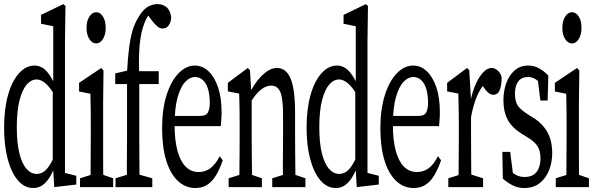

<svg xmlns="http://www.w3.org/2000/svg" viewBox="-26 -920 2927 944"><path d="M137.7 4.4Q94.2 4.4 62 -33.2Q29.8 -70.8 12 -137.5Q-5.9 -204.1 -5.9 -291.5Q-5.9 -383.8 13.4 -452.4Q32.7 -521 66.9 -559.3Q101.1 -597.7 143.6 -597.7Q162.1 -597.7 179 -588.9Q195.8 -580.1 212.2 -558.8Q228.5 -537.6 245.1 -501H255.9L248.5 -443.4Q218.8 -493.2 196.5 -511.2Q174.3 -529.3 154.3 -529.3Q127.4 -529.3 105.7 -504.6Q84 -480 70.3 -428Q56.6 -376 56.6 -293.9Q56.6 -215.8 69.6 -165Q82.5 -114.3 104.5 -89.6Q126.5 -64.9 154.8 -64.9Q181.6 -64.9 202.4 -87.2Q223.1 -109.4 246.6 -162.6L253.4 -106H245.1Q232.4 -70.8 216.6 -46.1Q200.7 -21.5 181.6 -8.5Q162.6 4.4 137.7 4.4ZM240.7 0 233.4 -121.6V-124V-476.1L235.8 -490.7V-791L175.8 -803.2V-846.7L285.6 -899.9L295.9 -890.6L293.5 -719.2V-69.8L349.1 -55.7V-12.7Z M367.2 0V-43.5L444.3 -67.4H460.4L530.3 -43.5V0ZM418.5 0Q419.4 -27.3 419.4 -72.5Q419.4 -117.7 419.9 -166.3Q420.4 -214.8 420.4 -251.5V-308.1Q420.4 -357.4 419.9 -390.4Q419.4 -423.3 418.5 -459L362.8 -470.2V-512.7L472.2 -585.9L482.9 -573.2L481 -410.2V-251.5Q481 -213.9 481 -165.8Q481 -117.7 481.4 -72.5Q481.9 -27.3 482.9 0ZM446.8 -706.5Q426.8 -706.5 413.1 -728.3Q399.4 -750 399.4 -783.2Q399.4 -816.4 413.3 -838.1Q427.2 -859.9 446.8 -859.9Q466.8 -859.9 480.2 -838.6Q493.7 -817.4 493.7 -783.2Q493.7 -750 480.2 -728.3Q466.8 -706.5 446.8 -706.5Z M542 0V-43.5L620.1 -67.4H637.2L722.7 -43.5V0ZM597.2 0Q598.1 -33.2 598.1 -66.9Q598.1 -75.2 597.7 -84Q597.7 -86.4 597.7 -111.8Q597.7 -140.1 598.1 -168Q598.6 -195.8 598.6 -251.5V-506.8H540.5V-559.1L620.1 -577.6L598.6 -558.1V-564.9Q602.1 -630.9 608.2 -680.4Q614.3 -730 625.2 -768.3Q636.2 -806.6 657.2 -839.4Q678.7 -874.5 701.7 -887.2Q724.6 -899.9 748.5 -899.9Q773.4 -899.9 792.2 -885Q811 -870.1 815.9 -835Q814.9 -812.5 804 -796.1Q793 -779.8 773.4 -779.8Q760.3 -779.8 748.3 -789.6Q736.3 -799.3 722.2 -817.4L689.5 -861.8V-872.6H739.3V-865.2Q719.2 -860.4 706.8 -847.2Q694.3 -834 682.6 -802.7Q675.3 -783.7 669.9 -759.8Q664.6 -735.8 661.1 -703.1Q657.7 -671.4 657.2 -626.5Q657.2 -615.7 657.2 -603.5Q657.2 -566.9 658.7 -521.5V-251.5Q658.7 -210 659.2 -168Q659.7 -126 659.7 -83.7Q659.7 -41.5 660.2 0ZM628.4 -506.8V-569.8H754.4V-506.8Z M934.6 4.4Q885.3 4.4 848.1 -30.8Q811 -65.9 791 -131.6Q771 -197.3 771 -290Q771 -382.3 792.7 -451.7Q814.5 -521 851.6 -559.3Q888.7 -597.7 932.1 -597.7Q969.7 -597.7 999.3 -569.6Q1028.8 -541.5 1046.1 -490.7Q1063.5 -439.9 1063.5 -366.7Q1063.5 -346.7 1061.8 -329.1Q1060.1 -311.5 1059.6 -299.8H797.9V-350.1H959.5Q987.8 -350.1 996.6 -367.9Q1005.4 -385.7 1005.4 -412.6Q1005.4 -454.1 996.6 -482.9Q987.8 -511.7 971.2 -526.6Q954.6 -541.5 932.1 -541.5Q908.2 -541.5 885.5 -518.3Q862.8 -495.1 847.7 -443.4Q832.5 -391.6 832.5 -304.2Q832.5 -230 846.7 -178.2Q860.8 -126.5 887.2 -100.3Q913.6 -74.2 950.2 -74.2Q983.4 -74.2 1008.5 -93Q1033.7 -111.8 1054.2 -151.9L1069.3 -131.8Q1055.2 -90.8 1037.4 -60.3Q1019.5 -29.8 994.9 -12.7Q970.2 4.4 934.6 4.4Z M1098.1 0V-43.5L1174.8 -67.4H1190.9L1261.7 -43.5V0ZM1149.9 0Q1150.9 -27.3 1151.1 -72.8Q1151.4 -118.2 1151.9 -166.5Q1152.3 -214.8 1152.3 -252.4V-310.1Q1152.3 -343.3 1151.9 -367.9Q1151.4 -392.6 1151.1 -414.3Q1150.9 -436 1149.9 -460L1094.2 -470.7V-512.7L1192.4 -585.9L1203.1 -574.2L1211.4 -435.1V-433.1V-252.4Q1211.4 -214.8 1211.9 -166.5Q1212.4 -118.2 1212.9 -73.2Q1213.4 -28.3 1213.9 0ZM1312.5 0V-43.5L1389.2 -67.4H1404.8L1475.6 -43.5V0ZM1364.3 0Q1365.2 -22 1365.2 -54.7Q1365.2 -72.3 1365.2 -72.3Q1364.7 -75.2 1364.7 -102.1Q1364.7 -132.8 1365.2 -165.5Q1365.7 -198.2 1365.7 -252.4V-354Q1365.7 -436.5 1352.1 -467.8Q1338.4 -499 1307.6 -499Q1291 -499 1274.7 -490.7Q1258.3 -482.4 1241.2 -464.6Q1224.1 -446.8 1205.1 -416.5L1195.8 -462.4H1201.7Q1219.2 -498 1241.2 -525.6Q1263.2 -553.2 1287.4 -569.6Q1311.5 -585.9 1335 -585.9Q1380.9 -585.9 1402.8 -533.7Q1424.8 -481.4 1424.8 -364.3V-252.4Q1424.8 -213.9 1425.3 -165.3Q1425.8 -116.7 1426.3 -72.5Q1426.8 -28.3 1427.2 0Z M1625 4.4Q1581.5 4.4 1549.3 -33.2Q1517.1 -70.8 1499.3 -137.5Q1481.4 -204.1 1481.4 -291.5Q1481.4 -383.8 1500.7 -452.4Q1520 -521 1554.2 -559.3Q1588.4 -597.7 1630.9 -597.7Q1649.4 -597.7 1666.3 -588.9Q1683.1 -580.1 1699.5 -558.8Q1715.8 -537.6 1732.4 -501H1743.2L1735.8 -443.4Q1706.1 -493.2 1683.8 -511.2Q1661.6 -529.3 1641.6 -529.3Q1614.7 -529.3 1593 -504.6Q1571.3 -480 1557.6 -428Q1543.9 -376 1543.9 -293.9Q1543.9 -215.8 1556.9 -165Q1569.8 -114.3 1591.8 -89.6Q1613.8 -64.9 1642.1 -64.9Q1668.9 -64.9 1689.7 -87.2Q1710.4 -109.4 1733.9 -162.6L1740.7 -106H1732.4Q1719.7 -70.8 1703.9 -46.1Q1688 -21.5 1668.9 -8.5Q1649.9 4.4 1625 4.4ZM1728 0 1720.7 -121.6V-124V-476.1L1723.1 -490.7V-791L1663.1 -803.2V-846.7L1772.9 -899.9L1783.2 -890.6L1780.8 -719.2V-69.8L1836.4 -55.7V-12.7Z M2007.8 4.4Q1958.5 4.4 1921.4 -30.8Q1884.3 -65.9 1864.3 -131.6Q1844.2 -197.3 1844.2 -290Q1844.2 -382.3 1866 -451.7Q1887.7 -521 1924.8 -559.3Q1961.9 -597.7 2005.4 -597.7Q2043 -597.7 2072.5 -569.6Q2102.1 -541.5 2119.4 -490.7Q2136.7 -439.9 2136.7 -366.7Q2136.7 -346.7 2135 -329.1Q2133.3 -311.5 2132.8 -299.8H1871.1V-350.1H2032.7Q2061 -350.1 2069.8 -367.9Q2078.6 -385.7 2078.6 -412.6Q2078.6 -454.1 2069.8 -482.9Q2061 -511.7 2044.4 -526.6Q2027.8 -541.5 2005.4 -541.5Q1981.4 -541.5 1958.7 -518.3Q1936 -495.1 1920.9 -443.4Q1905.8 -391.6 1905.8 -304.2Q1905.8 -230 1919.9 -178.2Q1934.1 -126.5 1960.4 -100.3Q1986.8 -74.2 2023.4 -74.2Q2056.6 -74.2 2081.8 -93Q2106.9 -111.8 2127.4 -151.9L2142.6 -131.8Q2128.4 -90.8 2110.6 -60.3Q2092.8 -29.8 2068.1 -12.7Q2043.5 4.4 2007.8 4.4Z M2178.2 0V-43.5L2254.9 -67.4H2272.5L2349.1 -43.5V0ZM2227.5 0Q2228.5 -27.3 2228.8 -72.8Q2229 -118.2 2229.5 -166.5Q2230 -214.8 2230 -252.4V-310.1Q2230 -343.3 2229.5 -367.9Q2229 -392.6 2228.5 -414.3Q2228 -436 2227.5 -460L2172.4 -470.7V-512.7L2270.5 -585.9L2281.2 -574.2L2290 -424.3V-421.9V-252.4Q2290 -214.8 2290.3 -166.5Q2290.5 -118.2 2291 -73.2Q2291.5 -28.3 2292.5 0ZM2288.1 -334 2278.3 -416H2285.6Q2296.4 -470.2 2313.5 -507.6Q2330.6 -544.9 2350.6 -565.4Q2370.6 -585.9 2390.6 -585.9Q2406.2 -585.9 2420.4 -573.7Q2434.6 -561.5 2440.4 -541.5Q2440.4 -500 2430.9 -477.1Q2421.4 -454.1 2399.9 -454.1Q2388.2 -454.1 2377.7 -461.7Q2367.2 -469.2 2356.4 -484.4L2337.4 -512.7L2372.1 -523.4Q2339.4 -494.1 2319.6 -448.2Q2299.8 -402.3 2288.1 -334Z M2551.3 4.4Q2522 4.4 2497.6 -7.3Q2473.1 -19 2446.3 -41.5L2443.8 -173.3H2482.4L2500.5 -30.8H2472.2V-94.2Q2489.7 -71.8 2509.3 -60.8Q2528.8 -49.8 2553.2 -49.8Q2580.1 -49.8 2597.4 -61Q2614.7 -72.3 2623 -93.8Q2631.3 -115.2 2631.3 -141.6Q2631.3 -180.2 2615.2 -203.4Q2599.1 -226.6 2566.4 -245.6L2534.2 -265.6Q2508.3 -282.2 2489 -304Q2469.7 -325.7 2459.5 -356.7Q2449.2 -387.7 2449.2 -428.2Q2449.2 -472.2 2462.9 -510.7Q2476.6 -549.3 2503.9 -573.5Q2531.2 -597.7 2571.3 -597.7Q2599.6 -597.7 2623.5 -584.7Q2647.5 -571.8 2669.9 -548.3L2666.5 -425.8H2630.9L2615.7 -548.3H2642.1V-496.6Q2625.5 -519 2607.7 -530.3Q2589.8 -541.5 2570.8 -541.5Q2538.1 -541.5 2522 -519.5Q2505.9 -497.6 2505.9 -460.9Q2505.9 -420.9 2520 -400.4Q2534.2 -379.9 2569.8 -357.4L2591.3 -344.2Q2626.5 -322.8 2648.2 -295.7Q2669.9 -268.6 2679.4 -237.3Q2689 -206.1 2689 -167.5Q2689 -121.6 2673.6 -82.8Q2658.2 -43.9 2627.7 -19.8Q2597.2 4.4 2551.3 4.4Z M2706.5 0V-43.5L2783.7 -67.4H2799.8L2869.6 -43.5V0ZM2757.8 0Q2758.8 -27.3 2758.8 -72.5Q2758.8 -117.7 2759.3 -166.3Q2759.8 -214.8 2759.8 -251.5V-308.1Q2759.8 -357.4 2759.3 -390.4Q2758.8 -423.3 2757.8 -459L2702.1 -470.2V-512.7L2811.5 -585.9L2822.3 -573.2L2820.3 -410.2V-251.5Q2820.3 -213.9 2820.3 -165.8Q2820.3 -117.7 2820.8 -72.5Q2821.3 -27.3 2822.3 0ZM2786.1 -706.5Q2766.1 -706.5 2752.4 -728.3Q2738.8 -750 2738.8 -783.2Q2738.8 -816.4 2752.7 -838.1Q2766.6 -859.9 2786.1 -859.9Q2806.2 -859.9 2819.6 -838.6Q2833 -817.4 2833 -783.2Q2833 -750 2819.6 -728.3Q2806.2 -706.5 2786.1 -706.5Z"/></svg>

Font: Scarab Serif
Style: Condensed
Weight: 400
Designer: John Roberts
Foundry: Scarab
Version: 1.0